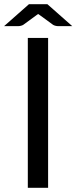

<svg xmlns="http://www.w3.org/2000/svg" viewBox="-28 -898 366 918"><path d="M202 0H105V-716.5H202ZM317.5 -773H250Q244 -773 237 -774.8Q230 -776.5 225.5 -779.5L160.5 -827Q156.5 -829 154.5 -831Q150.5 -828 148.5 -827L83.5 -779.5Q79 -776.5 72 -774.8Q65 -773 59 -773H-8.5L110.5 -878H198.5Z"/></svg>

Font: LatoCHI
Style: Regular
Weight: 400
Designer: Lukasz Dziedzic
Foundry: tyPoland Lukasz Dziedzic
Version: Version 1.104